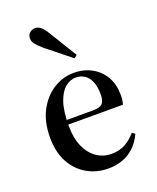

<svg xmlns="http://www.w3.org/2000/svg" viewBox="-139 -811 740 907"><g transform="rotate(-20 231.5 -358.0)"><path d="M249 13Q190 13 142 -14.5Q94 -42 66 -93.5Q38 -145 38 -219Q38 -297 67.5 -352.5Q97 -408 144.5 -438Q192 -468 247 -468Q298 -468 337.5 -446Q377 -424 399 -385.5Q421 -347 421 -295Q421 -279 419.5 -268Q418 -257 415 -247H77V-270H272Q307 -270 320 -283Q333 -296 333 -329Q333 -367 322.5 -392.5Q312 -418 293 -431Q274 -444 248 -444Q221 -444 196 -424Q171 -404 155.5 -359.5Q140 -315 140 -239Q140 -179 159 -136Q178 -93 211 -70Q244 -47 286 -47Q327 -47 356.5 -64Q386 -81 409 -108L423 -98Q405 -59 378.5 -34.5Q352 -10 319 1.5Q286 13 249 13ZM290 -543 275 -531Q258 -545 239.5 -559.5Q221 -574 200.5 -591Q180 -608 155 -627Q132 -647 120.5 -661Q109 -675 109 -690Q109 -709 121 -719Q133 -729 148 -729Q163 -729 177 -717.5Q191 -706 206 -680Q223 -653 238 -628Q253 -603 266 -582Q279 -561 290 -543Z"/></g></svg>

Font: Source Serif 4 60pt SemiBold
Style: Regular
Weight: 600
Version: Version 4.004;hotconv 1.0.116;makeotfexe 2.5.65601